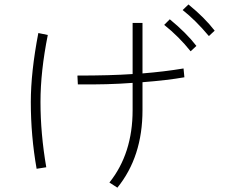

<svg xmlns="http://www.w3.org/2000/svg" viewBox="-20 -825 1040 873"><path d="M477.5 4.9Q583 -127 583 -324.2V-448.2Q469.7 -439.5 334 -441.4L332 -481.4Q482.4 -481.4 583 -488.3V-720.7H627.9V-491.2Q725.6 -499 814.5 -513.7L818.4 -473.6Q741.2 -460 627.9 -451.2V-324.2Q627.9 -112.3 513.7 28.3ZM120.1 -361.3Q120.1 -497.1 154.3 -674.8L197.3 -666Q164.1 -500 164.1 -361.3Q164.1 -216.8 190.4 -64.5L146.5 -57.6Q120.1 -207 120.1 -361.3ZM810.5 -779.3 836.9 -804.7Q910.2 -745.1 956.1 -685.5L929.7 -661.1Q870.1 -732.4 810.5 -779.3ZM726.6 -711.9 752 -737.3Q828.1 -674.8 873 -616.2L846.7 -591.8Q793.9 -658.2 726.6 -711.9Z"/></svg>

Font: Gothic A1 ExtraLight
Style: Regular
Weight: 275
Designer: HanYang I&C Co.,Ltd.
Foundry: HanYang I&C Co.,Ltd.
Version: Version 2.50